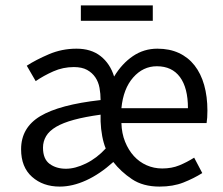

<svg xmlns="http://www.w3.org/2000/svg" viewBox="-20 -678 825 710"><path d="M201 12Q139 12 98.5 -24Q58 -60 58 -126Q58 -206 129 -248.5Q200 -291 352 -308Q352 -331 348 -353Q344 -375 332.5 -392Q321 -409 302 -419.5Q283 -430 253 -430Q213 -430 177 -414Q141 -398 112 -378L79 -435Q113 -457 161 -477.5Q209 -498 263 -498Q317 -498 352 -470.5Q387 -443 402 -395Q431 -443 471.5 -470.5Q512 -498 562 -498Q607 -498 641.5 -482Q676 -466 699.5 -436Q723 -406 735 -363.5Q747 -321 747 -269Q747 -241 744 -223H429Q430 -185 442.5 -154Q455 -123 475 -101Q495 -79 522 -67Q549 -55 580 -55Q615 -55 643 -66.5Q671 -78 698 -95L728 -38Q696 -18 658 -3Q620 12 570 12Q509 12 468 -15.5Q427 -43 399 -79Q349 -34 298.5 -11Q248 12 201 12ZM224 -54Q258 -54 298 -73.5Q338 -93 371 -129Q363 -148 358 -174.5Q353 -201 352 -229V-254Q294 -246 253.5 -235Q213 -224 187.5 -209Q162 -194 150.5 -174.5Q139 -155 139 -132Q139 -90 163.5 -72Q188 -54 224 -54ZM429 -278H675Q675 -353 645.5 -393Q616 -433 560 -433Q509 -433 472.5 -391.5Q436 -350 429 -278ZM279 -601V-658H545V-601Z"/></svg>

Font: Source Sans Pro
Style: Regular
Weight: 400
Designer: Paul D. Hunt
Foundry: Adobe Systems Incorporated
Version: Version 2.021;PS 2.000;hotconv 1.0.86;makeotf.lib2.5.63406